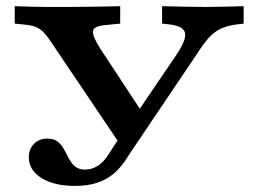

<svg xmlns="http://www.w3.org/2000/svg" viewBox="-20 -591 837 622"><path d="M394.8 -85.1 144.1 -456.9Q130.5 -477.7 118.8 -488.7Q107.2 -499.7 93 -504.7Q78.7 -509.7 56.4 -511.7L27.7 -514.5V-571Q47.7 -570.2 79.4 -569.4Q111.1 -568.5 134.1 -568.5H140.3H142.5Q166 -568.5 195.9 -568.5Q225.7 -568.5 257.5 -569Q289.2 -569.4 318.5 -569.8Q347.7 -570.2 369.4 -571V-514.5L324.9 -510.1Q284.2 -506.9 281.4 -491.2Q278.5 -475.6 303.3 -435.8L447.3 -216.9L401.9 -193.1L551.9 -414Q584 -461.9 579.4 -484.2Q574.7 -506.4 530.2 -511.7L505.1 -514.5V-571Q537.8 -570.2 574.2 -569.4Q610.5 -568.5 646.5 -568.5Q678.4 -568.5 710.4 -569.4Q742.3 -570.2 769.3 -571V-514.5L749.1 -512.1Q723.3 -508.9 702.9 -501.4Q682.6 -493.9 663.5 -475.8Q644.3 -457.6 621.7 -421.7ZM223.2 11.3Q155.6 11.3 114.5 -14.2Q73.4 -39.7 73.4 -81.8Q73.4 -108.2 90.2 -125.1Q106.9 -142 133.4 -142Q155 -142 167.3 -131.9Q179.7 -121.7 187.7 -106.8Q195.6 -92 203.4 -76.9Q211.2 -61.9 223.3 -51.7Q235.4 -41.6 256.1 -41.6Q278.2 -41.6 297.8 -54.4Q317.5 -67.3 332.8 -92.8L377.3 -160.9L432.3 -144L396.4 -87.1Q375.4 -52 350.5 -30.3Q325.6 -8.6 294.3 1.3Q263 11.3 223.2 11.3Z"/></svg>

Font: Playfair 5pt SemiExpanded Light
Style: Regular
Weight: 300
Width: 6
Designer: Claus Eggers Sørensen
Foundry: Claus Eggers Sørensen
Version: Version 2.203